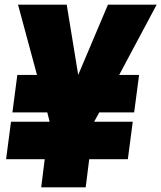

<svg xmlns="http://www.w3.org/2000/svg" viewBox="-20 -800 689 820"><path d="M346 0H156L171 -120H6L27 -280H192L182 -320H33L54 -480H138L57 -780H265L314 -480L441 -780H649L489 -480H574L553 -320H404L382 -280H547L526 -120H361Z"/></svg>

Font: Tanohe Sans ExtraBold
Style: Italic
Weight: 800
Designer: Village Type and Design LLC & Cristiano Sobral
Foundry: Cooper Hewitt Smithsonian Design Museum
Version: Version 1.00;September 29, 2021;FontCreator 13.0.0.2655 64-b